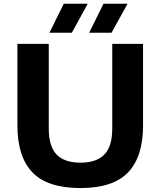

<svg xmlns="http://www.w3.org/2000/svg" viewBox="-20 -968 834 998"><path d="M398.5 9.5Q226.5 9.5 148.5 -72Q70.5 -153.5 70.5 -315V-740H233.5V-300Q233.5 -207 274.2 -164.8Q315 -122.5 398.5 -122.5Q481.5 -122.5 522.5 -164.8Q563.5 -207 563.5 -300V-740H723.5V-315Q723.5 -153.5 645.8 -72Q568 9.5 398.5 9.5ZM443.5 -798 518 -948.5H643L560 -798ZM237 -798 311.5 -948.5H436L353.5 -798Z"/></svg>

Font: Encode Sans Semi Expanded
Style: Bold
Weight: 700
Width: 6
Designer: Multiple Designers
Foundry: Impallari Type
Version: Version 3.000; ttfautohint (v1.8.3) -l 8 -r 50 -G 200 -x 14 